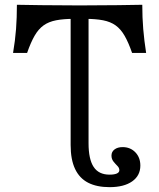

<svg xmlns="http://www.w3.org/2000/svg" viewBox="-20 -591 667 804"><path d="M291.9 -512.1Q246 -512.1 214.9 -506Q183.9 -500 162.5 -484.7Q141.1 -469.4 125 -441.5Q108.9 -413.7 93.5 -369.4H34.7Q43.5 -421 47.2 -469.4Q50.8 -517.7 50.8 -571Q95.2 -570.2 153.2 -569.4Q211.3 -568.5 287.1 -568.5H339.5Q415.3 -568.5 473.4 -569.4Q531.5 -570.2 575.8 -571Q575.8 -517.7 579.8 -469.4Q583.9 -421 591.9 -369.4H533.1Q517.7 -413.7 501.6 -441.5Q485.5 -469.4 464.1 -484.7Q442.7 -500 411.7 -506Q380.6 -512.1 334.7 -512.1ZM275.8 -201.6V-536.3H350.8V-201.6ZM438.7 192.7Q385.5 192.7 349.2 174.2Q312.9 155.6 294.4 116.5Q275.8 77.4 275.8 16.1V-201.6H350.8V8.9Q350.8 75.8 372.2 108.1Q393.5 140.3 438.7 140.3Q458.9 140.3 469.4 135.5Q479.8 130.6 479.8 121.8Q479.8 112.1 471.8 104Q463.7 96 455.2 85.5Q446.8 75 446.8 60.5Q446.8 44.4 459.7 34.7Q472.6 25 493.5 25Q525.8 25 546.8 46.8Q567.7 68.5 567.7 102.4Q567.7 144.4 533.5 168.5Q499.2 192.7 438.7 192.7Z"/></svg>

Font: Playfair 5pt SemiExpanded Light
Style: Regular
Weight: 300
Width: 6
Designer: Claus Eggers Sørensen
Foundry: Claus Eggers Sørensen
Version: Version 2.203